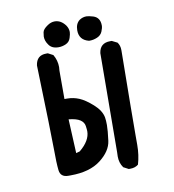

<svg xmlns="http://www.w3.org/2000/svg" viewBox="-70 -639 640 705"><g transform="rotate(-10 250.0 -286.5)"><path d="M360 4H354L335 -6Q322 -24 322 -48Q322 -50 322.5 -64.5Q323 -79 325 -433Q330 -470 368 -470H374L394 -460Q403 -448 403 -431V-425Q400 -186 400 -112V-78Q400 -40 390 -6Q378 4 360 4ZM140 -10H131Q102 -10 99 -37Q96 -64 96 -114.5Q96 -165 88 -429Q93 -466 129 -466H135L154 -456Q167 -434 167 -409L166 -396V-290H176Q199 -290 220.5 -281Q242 -272 269 -248Q296 -224 301 -198Q303 -186 303 -169Q303 -149 298 -111Q293 -73 252 -41.5Q211 -10 140 -10ZM174 -87 188 -91Q228 -124 228 -159Q228 -165 226 -179Q224 -193 210.5 -202Q197 -211 168 -214ZM178 -481Q152 -481 141 -499Q131 -513 131 -529Q131 -533 133 -544.5Q135 -556 153 -568Q166 -577 180 -577Q203 -577 220 -554Q228 -542 228 -529Q228 -522 223.5 -507.5Q219 -493 205.5 -487Q192 -481 178 -481ZM296 -485H292Q256 -494 256 -530Q256 -555 272 -567Q284 -575 298 -575Q306 -575 323 -570Q348 -562 348 -532Q348 -523 342.5 -510Q337 -497 323 -491Q309 -485 296 -485Z"/></g></svg>

Font: Xiaolai SC
Style: Regular
Weight: 400
Designer: Nozomi Seto 瀬戸のぞみ
Version: Version 3.11;December 4, 2020;FontCreator 13.0.0.2613 64-bit